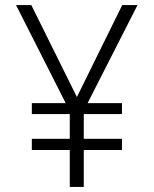

<svg xmlns="http://www.w3.org/2000/svg" viewBox="-20 -734 603 754"><path d="M254 0V-145H105V-189H254V-286H105V-329H238L43 -714H103L282 -353L460 -714H520L324 -329H459V-286H309V-189H459V-145H309V0Z"/></svg>

Font: Noto Sans Mono SemiCondensed Light
Style: Regular
Weight: 300
Width: 4
Designer: Monotype Design Team
Foundry: Monotype Imaging Inc.
Version: Version 2.014; ttfautohint (v1.8.4.7-5d5b)